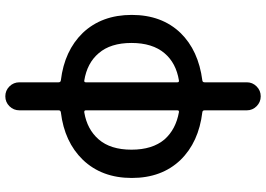

<svg xmlns="http://www.w3.org/2000/svg" viewBox="-160 -652 1010 729"><g transform="rotate(90 344.5 -288.0)"><path d="M293 -457Q293 -463.9 286.1 -462.9Q219.7 -452.1 182.6 -408.2Q143.6 -362.3 143.6 -282.7Q143.6 -203.1 182.6 -158.2Q219.7 -114.3 286.1 -103.5Q293 -102.5 293 -109.4ZM399.4 -109.4Q399.4 -102.5 407.2 -103.5Q471.7 -114.3 509.8 -158.2Q548.8 -203.1 548.8 -282.7Q548.8 -362.3 509.8 -408.2Q471.7 -451.2 406.2 -462.9Q399.4 -463.9 399.4 -457ZM399.4 -560.5Q399.4 -552.7 406.2 -551.8Q520.5 -538.1 587.9 -468.8Q656.2 -397.5 656.2 -283.7Q656.2 -169.9 586.9 -97.7Q519.5 -28.3 407.2 -14.6Q399.4 -13.7 399.4 -5.9V142.6Q399.4 165 383.8 180.7Q368.2 196.3 346.2 196.3Q324.2 196.3 308.6 180.7Q293 165 293 142.6V-5.9Q293 -13.7 285.2 -14.6Q172.9 -28.3 105.5 -97.7Q37.1 -169.9 37.1 -283.7Q37.1 -397.5 105.5 -468.8Q171.9 -537.1 286.1 -551.8Q293 -552.7 293 -560.5V-720.7Q293 -742.2 308.6 -757.8Q324.2 -773.4 346.2 -773.4Q368.2 -773.4 383.8 -757.8Q399.4 -742.2 399.4 -720.7Z"/></g></svg>

Font: Gen Jyuu Gothic Medium
Style: Regular
Weight: 500
Designer: [Source Han Sans]
Ryoko NISHIZUKA  (kana & ideographs); Paul D. Hunt (Latin, Greek & Cyrillic); Wenlong ZHANG  (bopomofo
Version: Version 1.002.20150607